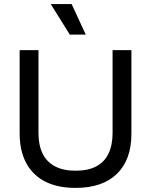

<svg xmlns="http://www.w3.org/2000/svg" viewBox="-20 -905 737 938"><path d="M349 13Q295 13 252 1.5Q209 -10 176 -32.5Q143 -55 121 -87Q99 -119 87.5 -160.5Q76 -202 76 -251V-660H168V-255Q168 -196 188 -155Q208 -114 248.5 -92.5Q289 -71 349 -71Q410 -71 450 -92Q490 -113 510 -154.5Q530 -196 530 -255V-660H622V-251Q622 -125 551.5 -56Q481 13 349 13ZM321 -736 228 -885H330L399 -736Z"/></svg>

Font: Bricolage Grotesque 28pt
Style: Regular
Weight: 400
Version: Version 1.001;gftools[0.9.33.dev8+g029e19f]